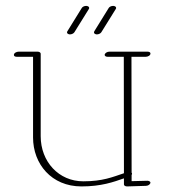

<svg xmlns="http://www.w3.org/2000/svg" viewBox="-20 -633 587 661"><path d="M218.6 -514.8C219.3 -514.7 220.1 -514.6 220.9 -514.6C226.8 -514.6 233.6 -517.8 236.2 -522.1L286 -602.2C288.9 -607.1 285.5 -611.5 279.1 -612.5C278.3 -612.6 277.5 -612.7 276.6 -612.7C270.7 -612.7 264.1 -609.9 261.6 -605.6L211.8 -525.1C211 -523.9 210.7 -522.7 210.7 -521.6C210.7 -518.2 213.8 -515.6 218.6 -514.8ZM311.4 -514.8C312.1 -514.7 312.9 -514.6 313.6 -514.6C319.6 -514.6 326.4 -517.8 328.9 -522.1L378.7 -602.2C379.5 -603.4 379.8 -604.6 379.8 -605.7C379.8 -609.1 376.7 -611.7 371.9 -612.5C371.1 -612.6 370.2 -612.7 369.4 -612.7C363.5 -612.7 356.9 -609.9 354.3 -605.6L304.5 -525.1C303.8 -523.9 303.5 -522.7 303.5 -521.6C303.5 -518.2 306.6 -515.6 311.4 -514.8ZM27.8 -443.8C27.8 -439.9 31.7 -437.5 37.6 -437.5H93.8V-159.7C93.8 -68.8 157.2 8.8 260.3 8.8C328.6 8.8 370.6 -6.3 406.7 -19V2C406.7 5.9 411.6 8.8 417.5 8.8L482.4 6.8C489.3 6.8 496.1 2.4 497.6 -2.4C497.6 -2.9 498 -3.4 498 -3.9C498 -7.8 493.2 -10.7 487.3 -10.7L433.1 -9.3V-30.8C435.1 -33.2 435.1 -36.6 433.1 -38.6L432.6 -437.5H481.9C488.8 -437.5 498 -441.9 498 -448.7C498 -452.6 494.1 -455.1 488.3 -455.1H356.4C349.6 -455.1 342.8 -451.2 340.8 -446.3C338.9 -441.4 343.3 -437.5 350.1 -437.5H406.2L406.7 -36.6C367.2 -23.4 333.5 -8.8 266.6 -8.8C182.6 -8.8 120.1 -76.2 120.1 -164.1V-448.2C120.1 -451.7 115.7 -455.1 109.9 -455.1H43.9C37.1 -455.1 27.8 -450.7 27.8 -443.8Z"/></svg>

Font: WireWyrm
Style: Light
Weight: 200
Version: Version 001.000